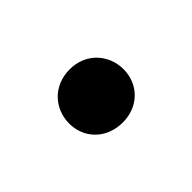

<svg xmlns="http://www.w3.org/2000/svg" viewBox="-38 -446 342 342"><g transform="rotate(45 133.5 -274.5)"><path d="M134 -206C171 -206 200 -234 200 -275C200 -315 171 -343 134 -343C96 -343 66 -315 66 -275C66 -234 96 -206 134 -206Z"/></g></svg>

Font: AWKNG-Font Medium
Style: Regular
Weight: 500
Designer: Awakening Church
Foundry: Awakening Church
Version: Version 1.700;PS 001.700;hotconv 1.0.88;makeotf.lib2.5.64775